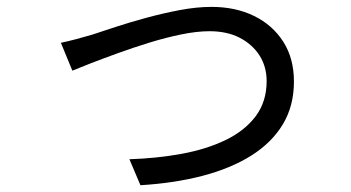

<svg xmlns="http://www.w3.org/2000/svg" viewBox="-20 -526 1040 569"><path d="M160.4 -399.2Q182.8 -403.8 206.5 -410.2Q230.1 -416.5 253.9 -423.5Q280.1 -432.1 321.8 -445.9Q363.5 -459.6 412.7 -473Q461.9 -486.4 512.2 -496Q562.6 -505.6 606.8 -505.6Q678 -505.6 733 -478.7Q787.9 -451.8 819.5 -402.3Q851.1 -352.9 851.1 -284.4Q851.1 -212.1 818.2 -157.6Q785.3 -103 724.6 -64.9Q663.9 -26.8 580.5 -5Q497.2 16.8 396.2 22.9L363.5 -54.1Q444.8 -56.7 518.1 -70.1Q591.3 -83.5 648.2 -110.8Q705 -138.1 737.6 -181.4Q770.2 -224.8 770.2 -285.6Q770.2 -328.5 749 -361.7Q727.8 -394.8 690.2 -414.2Q652.5 -433.5 600.9 -433.5Q563.9 -433.5 517.7 -424.1Q471.5 -414.7 422.9 -399.7Q374.4 -384.7 329.3 -368.4Q284.3 -352.1 249 -338.4Q213.6 -324.7 194.4 -316.6Z"/></svg>

Font: Noto Sans JP
Style: Regular
Weight: 100
Designer: Ryoko NISHIZUKA 西塚涼子 (kana, bopomofo & ideographs); Paul D. Hunt (Latin, Greek & Cyrillic); Sandoll Communications 산돌커뮤니
Foundry: Adobe
Version: Version 2.004;hotconv 1.0.118;makeotfexe 2.5.65603